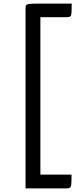

<svg xmlns="http://www.w3.org/2000/svg" viewBox="-20 -841 425 1060"><path d="M121 199V-796Q121 -807 124 -812Q127 -817 140 -819Q153 -821 184 -821H376Q376 -788 375 -772Q374 -756 368.5 -751Q363 -746 349 -746H203V123H375Q375 160 373.5 176Q372 192 366 195.5Q360 199 348 199Z"/></svg>

Font: Yanone Kaffeesatz ExtraLight
Style: Regular
Weight: 400
Version: Version 2.003